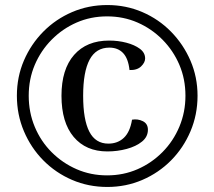

<svg xmlns="http://www.w3.org/2000/svg" viewBox="-20 -730 850 762"><path d="M406 12Q331 12 266 -16Q201 -44 152 -93.5Q103 -143 75 -209Q47 -275 47 -350Q47 -425 75 -490Q103 -555 152 -604.5Q201 -654 266 -682Q331 -710 406 -710Q480 -710 545 -682Q610 -654 659 -604Q708 -554 736 -489Q764 -424 764 -350Q764 -275 736 -209Q708 -143 659 -93.5Q610 -44 545 -16Q480 12 406 12ZM406 -129Q321 -129 272.5 -186.5Q224 -244 224 -350Q224 -455 274 -512Q324 -569 413 -569Q449 -569 481.5 -560.5Q514 -552 535 -536.5Q556 -521 556 -498Q556 -482 540 -466.5Q524 -451 494 -452Q489 -498 468.5 -519.5Q448 -541 414 -541Q361 -541 335.5 -493Q310 -445 310 -350Q310 -255 334.5 -207.5Q359 -160 410 -160Q447 -160 471.5 -183Q496 -206 504 -255Q527 -259 547 -249Q567 -239 567 -215Q567 -187 543.5 -168Q520 -149 483 -139Q446 -129 406 -129ZM405 -34Q470 -34 526 -58.5Q582 -83 625 -126.5Q668 -170 692 -227.5Q716 -285 716 -350Q716 -416 692 -472.5Q668 -529 625 -572.5Q582 -616 526 -640.5Q470 -665 405 -665Q340 -665 284 -640.5Q228 -616 185 -572.5Q142 -529 118 -472.5Q94 -416 94 -350Q94 -284 118 -226.5Q142 -169 185 -126Q228 -83 284 -58.5Q340 -34 405 -34Z"/></svg>

Font: Arima SemiBold
Style: Regular
Weight: 600
Designer: Joana Correia and Natanael Gama
Foundry: NDISCOVER
Version: Version 1.101;gftools[0.9.23]